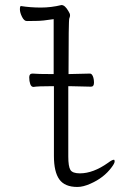

<svg xmlns="http://www.w3.org/2000/svg" viewBox="-20 -729 540 762"><path d="M287 13Q237 13 215.5 -17Q194 -47 194 -110V-387H189Q129 -387 113 -384Q104 -384 100 -395.5Q96 -407 96 -422Q96 -437 109 -437Q127 -435 188 -435H193V-653Q149 -646 123.5 -646Q98 -646 87 -645.5Q76 -645 67.5 -662Q59 -679 59 -692Q59 -705 63 -705Q101 -699 142 -699Q183 -699 224 -709Q238 -709 252 -684Q258 -675 258 -668.5Q258 -662 255 -656Q252 -650 252 -440V-435Q312 -436 337 -437Q344 -437 348.5 -426.5Q353 -416 353 -400.5Q353 -385 341 -385L256 -387H251V-108Q251 -68 259.5 -54.5Q268 -41 297 -41Q350 -41 409 -83Q425 -95 432 -95Q435 -95 435 -88Q435 -81 423 -65Q392 -23 339 0Q310 13 287 13Z"/></svg>

Font: LXGW WenKai Mono TC Light
Style: Regular
Weight: 300
Designer: LXGW / Fontworks Inc.
Foundry: LXGW / Fontworks Inc.
Version: Version 1.330